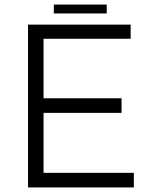

<svg xmlns="http://www.w3.org/2000/svg" viewBox="-20 -822 652 842"><path d="M103 0V-714H553V-652H171V-391H513V-327H171V-64H567V0ZM216 -763V-802H448V-763Z"/></svg>

Font: Josefin Sans
Style: Regular
Weight: 400
Designer: Santiago Orozco
Foundry: Typemade
Version: Version 1.0